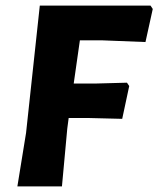

<svg xmlns="http://www.w3.org/2000/svg" viewBox="-20 -665 565 685"><path d="M433 -370 441 -358 416 -241 296 -244H225L220 -206L201 0H42L73 -191L122 -645H517L525 -633L499 -515L347 -521H265L243 -367H322Z"/></svg>

Font: Alegreya Sans ExtraBold
Style: Italic
Weight: 800
Italic angle: -7°
Designer: Juan Pablo del Peral
Foundry: Huerta Tipografica
Version: Version 2.007